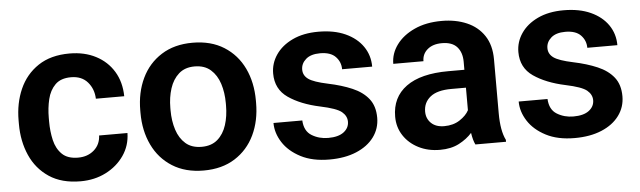

<svg xmlns="http://www.w3.org/2000/svg" viewBox="-40 -674 2734 820"><g transform="rotate(-5 1326.5 -264.0)"><path d="M274.9 -91.8Q315.9 -91.8 343.3 -115.7Q370.6 -139.6 372.1 -178.2H493.7Q492.7 -124.5 463.4 -82Q434.1 -39.6 385.5 -14.9Q336.9 9.8 276.9 9.8Q195.8 9.8 142.1 -26.1Q88.4 -62 61.8 -122.3Q35.2 -182.6 35.2 -256.3V-272Q35.2 -345.7 61.8 -406Q88.4 -466.3 142.1 -502.2Q195.8 -538.1 276.4 -538.1Q340.3 -538.1 388.9 -512.9Q437.5 -487.8 465.1 -442.4Q492.7 -397 493.7 -335.9H372.1Q370.6 -377.9 345.2 -407.2Q319.8 -436.5 273.9 -436.5Q230 -436.5 206.3 -412.8Q182.6 -389.2 173.6 -351.6Q164.6 -314 164.6 -272V-256.3Q164.6 -213.9 173.3 -176.3Q182.1 -138.7 206.1 -115.2Q230 -91.8 274.9 -91.8Z M556.6 -258.8V-269Q556.6 -346.2 585.7 -407Q614.7 -467.8 670.2 -502.9Q725.6 -538.1 803.7 -538.1Q882.8 -538.1 938.5 -502.9Q994.1 -467.8 1023.2 -407Q1052.2 -346.2 1052.2 -269V-258.8Q1052.2 -182.1 1023.2 -121.3Q994.1 -60.5 938.7 -25.4Q883.3 9.8 804.7 9.8Q726.1 9.8 670.4 -25.4Q614.7 -60.5 585.7 -121.3Q556.6 -182.1 556.6 -258.8ZM685.5 -269V-258.8Q685.5 -212.9 697.8 -175Q710 -137.2 736.1 -114.5Q762.2 -91.8 804.7 -91.8Q846.7 -91.8 872.8 -114.5Q898.9 -137.2 911.1 -175Q923.3 -212.9 923.3 -258.8V-269Q923.3 -314 911.1 -352.1Q898.9 -390.1 872.6 -413.3Q846.2 -436.5 803.7 -436.5Q762.2 -436.5 736.1 -413.3Q710 -390.1 697.8 -352.1Q685.5 -314 685.5 -269Z M1436 -144.5Q1436 -168.9 1414.6 -186.8Q1393.1 -204.6 1323.7 -219.2Q1241.2 -236.8 1188.5 -273.2Q1135.7 -309.6 1135.7 -377Q1135.7 -420.4 1160.6 -457Q1185.5 -493.7 1232.2 -515.9Q1278.8 -538.1 1343.3 -538.1Q1410.6 -538.1 1459 -516.1Q1507.3 -494.1 1533.4 -456.1Q1559.6 -418 1559.6 -369.6H1430.7Q1430.7 -400.9 1409.2 -423.3Q1387.7 -445.8 1342.8 -445.8Q1302.7 -445.8 1281.7 -427.2Q1260.7 -408.7 1260.7 -382.8Q1260.7 -357.4 1282.7 -341.8Q1304.7 -326.2 1364.7 -313.5Q1423.3 -301.3 1467.8 -282.2Q1512.2 -263.2 1537.1 -231.7Q1562 -200.2 1562 -150.4Q1562 -104 1535.2 -67.6Q1508.3 -31.2 1459.2 -10.7Q1410.2 9.8 1343.8 9.8Q1271 9.8 1220.7 -16.4Q1170.4 -42.5 1144.5 -83Q1118.7 -123.5 1118.7 -166.5H1242.2Q1244.6 -120.6 1275.9 -101.6Q1307.1 -82.5 1346.2 -82.5Q1390.1 -82.5 1413.1 -100.1Q1436 -117.7 1436 -144.5Z M1969.7 0Q1960.4 -19 1955.6 -50.8Q1933.6 -25.9 1899.7 -8.1Q1865.7 9.8 1817.9 9.8Q1766.6 9.8 1726.1 -10.7Q1685.5 -31.2 1662.1 -66.9Q1638.7 -102.5 1638.7 -147.9Q1638.7 -231 1700.9 -276.4Q1763.2 -321.8 1881.8 -321.8H1950.7V-356Q1950.7 -396 1929.7 -419.7Q1908.7 -443.4 1864.7 -443.4Q1825.7 -443.4 1802.7 -423.8Q1779.8 -404.3 1779.8 -373.5H1650.4Q1650.4 -417.5 1677.7 -454.8Q1705.1 -492.2 1754.9 -515.1Q1804.7 -538.1 1872.1 -538.1Q1932.1 -538.1 1979.2 -517.8Q2026.4 -497.6 2053.5 -456.8Q2080.6 -416 2080.6 -355V-124.5Q2080.6 -48.8 2101.1 -8.3V0ZM1844.2 -89.4Q1883.3 -89.4 1911.1 -107.7Q1939 -126 1950.7 -148.4V-245.1H1888.2Q1827.1 -245.1 1797.6 -221.2Q1768.1 -197.3 1768.1 -158.2Q1768.1 -128.4 1788.3 -108.9Q1808.6 -89.4 1844.2 -89.4Z M2487.3 -144.5Q2487.3 -168.9 2465.8 -186.8Q2444.3 -204.6 2375 -219.2Q2292.5 -236.8 2239.7 -273.2Q2187 -309.6 2187 -377Q2187 -420.4 2211.9 -457Q2236.8 -493.7 2283.4 -515.9Q2330.1 -538.1 2394.5 -538.1Q2461.9 -538.1 2510.3 -516.1Q2558.6 -494.1 2584.7 -456.1Q2610.8 -418 2610.8 -369.6H2481.9Q2481.9 -400.9 2460.4 -423.3Q2439 -445.8 2394 -445.8Q2354 -445.8 2333 -427.2Q2312 -408.7 2312 -382.8Q2312 -357.4 2334 -341.8Q2356 -326.2 2416 -313.5Q2474.6 -301.3 2519 -282.2Q2563.5 -263.2 2588.4 -231.7Q2613.3 -200.2 2613.3 -150.4Q2613.3 -104 2586.4 -67.6Q2559.6 -31.2 2510.5 -10.7Q2461.4 9.8 2395 9.8Q2322.3 9.8 2272 -16.4Q2221.7 -42.5 2195.8 -83Q2169.9 -123.5 2169.9 -166.5H2293.5Q2295.9 -120.6 2327.1 -101.6Q2358.4 -82.5 2397.5 -82.5Q2441.4 -82.5 2464.4 -100.1Q2487.3 -117.7 2487.3 -144.5Z"/></g></svg>

Font: Vazirmatn FD SemiBold
Style: Regular
Weight: 600
Designer: Saber Rastikerdar
Foundry: Saber Rastikerdar
Version: Version 33.001